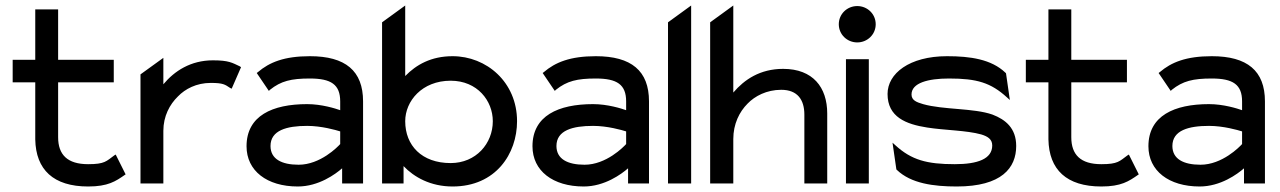

<svg xmlns="http://www.w3.org/2000/svg" viewBox="-20 -666 4647 697"><path d="M26 -367H108V-160C110 -50 174 11 300 11C372 11 400 -8 433 -31L436 -33L400 -105L395 -102C366 -81 361 -70 300 -70C225 -70 191 -104 191 -168V-367H393V-449H191V-632H108V-449H26Z M490 0H573V-191C573 -244 596 -287 626 -316C652 -343 693 -365 745 -365C790 -365 797 -359 815 -347L821 -344L855 -422L851 -425C823 -438 811 -447 753 -447C672 -447 613 -408 573 -360V-456L490 -396Z M875 -135C875 -46 949 11 1061 11C1137 11 1198 -34 1222 -55V0H1298V-298C1298 -409 1234 -462 1105 -462C1012 -462 958 -440 916 -404L912 -401L956 -336L960 -340C1000 -372 1037 -381 1105 -381C1182 -381 1215 -359 1215 -298V-266C1198 -272 1148 -288 1095 -288C969 -288 875 -246 875 -135ZM962 -136C962 -193 1021 -209 1095 -209C1147 -209 1199 -194 1215 -189V-143C1206 -133 1143 -68 1064 -68C1002 -68 962 -89 962 -136Z M1367 0H1445V-63C1483 -23 1543 11 1623 11C1780 11 1857 -108 1857 -226C1857 -368 1746 -462 1623 -462C1545 -462 1491 -431 1451 -390V-646L1367 -585ZM1451 -226C1451 -299 1512 -373 1616 -373C1713 -373 1769 -300 1769 -226C1769 -145 1708 -74 1616 -74C1511 -74 1451 -138 1451 -226Z M1913 -135C1913 -46 1987 11 2099 11C2175 11 2236 -34 2260 -55V0H2336V-298C2336 -409 2272 -462 2143 -462C2050 -462 1996 -440 1954 -404L1950 -401L1994 -336L1998 -340C2038 -372 2075 -381 2143 -381C2220 -381 2253 -359 2253 -298V-266C2236 -272 2186 -288 2133 -288C2007 -288 1913 -246 1913 -135ZM2000 -136C2000 -193 2059 -209 2133 -209C2185 -209 2237 -194 2253 -189V-143C2244 -133 2181 -68 2102 -68C2040 -68 2000 -89 2000 -136Z M2405 0H2489V-646L2405 -585Z M2558 0H2642V-161C2642 -216 2664 -260 2694 -290C2720 -317 2763 -340 2816 -340C2875 -340 2900 -304 2900 -250V0H2983V-254C2983 -349 2931 -416 2823 -416C2739 -416 2682 -377 2642 -330V-646L2558 -585Z M3025 -578C3025 -541 3055 -512 3092 -512C3129 -512 3159 -541 3159 -578C3159 -615 3129 -644 3092 -644C3055 -644 3025 -615 3025 -578ZM3051 0H3134V-451H3051Z M3202 -325C3202 -241 3269 -215 3346 -203C3409 -193 3488 -193 3542 -178C3565 -171 3582 -161 3582 -138C3582 -89 3529 -70 3446 -70C3345 -70 3289 -85 3230 -139L3220 -148L3234 -51L3236 -49C3287 0 3369 11 3453 11C3617 11 3669 -57 3669 -136C3669 -201 3630 -232 3583 -250C3515 -274 3405 -267 3331 -288C3307 -295 3289 -302 3289 -323C3289 -365 3349 -381 3425 -381C3526 -381 3577 -366 3636 -312L3646 -303L3632 -400L3630 -402C3579 -451 3502 -462 3418 -462C3281 -462 3202 -399 3202 -325Z M3704 -367H3786V-160C3788 -50 3852 11 3978 11C4050 11 4078 -8 4111 -31L4114 -33L4078 -105L4073 -102C4044 -81 4039 -70 3978 -70C3903 -70 3869 -104 3869 -168V-367H4071V-449H3869V-632H3786V-449H3704Z M4149 -135C4149 -46 4223 11 4335 11C4411 11 4472 -34 4496 -55V0H4572V-298C4572 -409 4508 -462 4379 -462C4286 -462 4232 -440 4190 -404L4186 -401L4230 -336L4234 -340C4274 -372 4311 -381 4379 -381C4456 -381 4489 -359 4489 -298V-266C4472 -272 4422 -288 4369 -288C4243 -288 4149 -246 4149 -135ZM4236 -136C4236 -193 4295 -209 4369 -209C4421 -209 4473 -194 4489 -189V-143C4480 -133 4417 -68 4338 -68C4276 -68 4236 -89 4236 -136Z"/></svg>

Font: Charger Sport
Style: SeBdExt
Weight: 600
Designer: Jasper
Foundry: Cannot Into Space Fonts
Version: Version 1.1